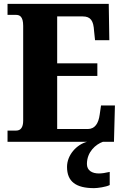

<svg xmlns="http://www.w3.org/2000/svg" viewBox="-20 -734 637 994"><path d="M19 0H431C377 14 327 68 327 130C327 206 373 240 467 240C485 240 529 234 548 224V156C526 161 508 164 492 164C457 164 430 149 430 115C430 52 476 13 513 0H570L575 -188H503L496 -140C490 -96 472 -66 434 -66H276V-341H484V-406H276V-649H408C450 -649 464 -626 467 -574L472 -526H546L543 -714H19V-657H62C81 -657 100 -650 100 -600V-109C100 -76 88 -58 64 -58H19Z"/></svg>

Font: Noto Serif Georgian Condensed Black
Style: Regular
Weight: 900
Width: 3
Designer: Monotype Design Team, Akaki Razmadze
Foundry: Google LLC
Version: Version 2.003